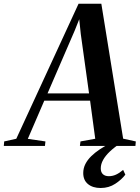

<svg xmlns="http://www.w3.org/2000/svg" viewBox="-95 -766 733 1008"><path d="M-75 0 -73 -23.5 -9.5 -37.5 317.5 -746.5H437L551.5 -38L618 -23.5L616 0H324.5L327.5 -23.5L405 -37.5L378 -237.5H137.5L51 -37L143.5 -23.5L141 0ZM154.5 -275.5H372.5L329 -588L321 -665L297 -605ZM433.5 221Q392 221 367 200.5Q342 180 342 142.5Q342 117.5 353.2 95.2Q364.5 73 384 54Q403.5 35 428.2 18.5Q453 2 480 -11.5L511 -25.5L540 -15.5Q506 6.5 482.2 29Q458.5 51.5 446.2 73.8Q434 96 434 118Q434 138 445.2 148.5Q456.5 159 476.5 159Q496 159 514 150.8Q532 142.5 551.5 126L563 151Q544 176.5 510.2 198.8Q476.5 221 433.5 221Z"/></svg>

Font: Merriweather 120pt SemiBold
Style: Italic
Weight: 600
Italic angle: -7.8°
Version: Version 2.101